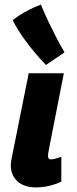

<svg xmlns="http://www.w3.org/2000/svg" viewBox="-20 -809 337 836"><path d="M138 7Q85 7 56 -19.5Q27 -46 27 -90Q27 -97 28 -105Q29 -113 31 -121L105 -490H258L193 -159Q191 -146 190 -142Q189 -138 189 -133Q189 -126 191 -120.5Q193 -115 202 -115Q207 -115 214.5 -116.5Q222 -118 228.5 -120Q235 -122 240.5 -124Q246 -126 247 -126V-18Q231 -10 213 -5Q198 0 178.5 3.5Q159 7 138 7ZM180 -526Q155 -552 129 -583Q107 -609 82 -644Q57 -679 35 -721Q50 -733 69 -745Q86 -756 108 -767Q130 -778 158 -789Q175 -748 193 -710.5Q211 -673 226 -644Q244 -610 261 -581Z"/></svg>

Font: Amaranth
Style: Bold Italic
Weight: 700
Italic angle: -12°
Designer: Gesine Todt
Foundry: Gesine Todt
Version: Version 1.001